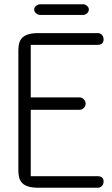

<svg xmlns="http://www.w3.org/2000/svg" viewBox="-20 -879 525 899"><path d="M170 -809Q158 -809 149 -816.5Q140 -824 140 -835Q140 -844 149 -851.5Q158 -859 170 -859H368Q379 -859 387.5 -851.5Q396 -844 396 -835Q396 -824 387.5 -816.5Q379 -809 368 -809ZM160 0Q130 0 111.5 -6Q93 -12 83 -23Q73 -34 69.5 -48.5Q66 -63 66 -81V-643Q66 -661 69.5 -675.5Q73 -690 83 -701Q93 -712 111.5 -718Q130 -724 160 -724H437Q450 -724 457.5 -715.5Q465 -707 465 -695Q465 -669 437 -669H124V-423H352Q364 -423 372.5 -414Q381 -405 381 -394Q381 -382 372.5 -373.5Q364 -365 352 -365H124V-54H437Q465 -54 465 -29Q465 -17 457.5 -8.5Q450 0 437 0Z"/></svg>

Font: VDS
Style: Thin
Weight: 100
Width: 0
Designer: artmaker
Foundry: artmaker
Version: Version 1.000 2012 initial release